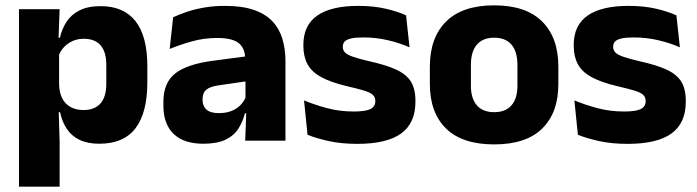

<svg xmlns="http://www.w3.org/2000/svg" viewBox="-20 -526 2607 718"><path d="M351.5 11.5Q307.5 11.5 277.5 -3Q247.5 -17.5 229.8 -44.2Q212 -71 204.5 -106.5H165L201 -209.5Q202 -179 212.8 -158Q223.5 -137 243.8 -125.8Q264 -114.5 292 -114.5Q334 -114.5 355.8 -139.2Q377.5 -164 377.5 -213V-283Q377.5 -332 356.2 -356.5Q335 -381 293 -381Q269.5 -381 250.2 -372Q231 -363 217.8 -348.2Q204.5 -333.5 198.5 -314.5L163.5 -385H204Q211.5 -418 229 -444.8Q246.5 -471.5 277.5 -487.2Q308.5 -503 356.5 -503Q442.5 -503 486.8 -446.8Q531 -390.5 531 -278V-218Q531 -104.5 486.8 -46.5Q442.5 11.5 351.5 11.5ZM51 172V-491.5H203L198 -359L201 -341.5V-152.5L199 -126.5L203 5V172Z M897 0 901.5 -123 898 -130.5V-284L897 -304Q897 -345 873 -364.5Q849 -384 792.5 -384Q743 -384 698.5 -371.5Q654 -359 614.5 -343L627.5 -461.5Q651 -472.5 680.2 -482.2Q709.5 -492 745 -498Q780.5 -504 821 -504Q885.5 -504 929 -489Q972.5 -474 998.5 -446.5Q1024.5 -419 1036 -380.8Q1047.5 -342.5 1047.5 -296.5V0ZM740.5 11.5Q667 11.5 629 -25.5Q591 -62.5 591 -131V-144.5Q591 -217 635.8 -251.8Q680.5 -286.5 778 -299L910 -316.5L919 -224.5L802 -207.5Q766.5 -203 752 -191Q737.5 -179 737.5 -155.5V-152Q737.5 -129.5 752 -116.2Q766.5 -103 798.5 -103Q826.5 -103 846.8 -111.5Q867 -120 880 -133.8Q893 -147.5 899.5 -164.5L921 -102.5H896Q888 -70.5 871.2 -44.5Q854.5 -18.5 823 -3.5Q791.5 11.5 740.5 11.5Z M1316 12Q1257.5 12 1210.5 1.8Q1163.5 -8.5 1130 -22L1117 -150.5Q1155.5 -134.5 1202.2 -121.8Q1249 -109 1303.5 -109Q1347 -109 1365.2 -118.2Q1383.5 -127.5 1383.5 -147V-149Q1383.5 -162.5 1374.2 -171.2Q1365 -180 1342.2 -187Q1319.5 -194 1278.5 -203.5Q1217 -218 1181 -237.8Q1145 -257.5 1129.8 -286.2Q1114.5 -315 1114.5 -354.5V-358.5Q1114.5 -431.5 1166.5 -467.8Q1218.5 -504 1319.5 -504Q1376.5 -504 1422 -493.5Q1467.5 -483 1498.5 -468.5L1511.5 -349Q1475.5 -365 1431.2 -375.5Q1387 -386 1338.5 -386Q1309 -386 1292.2 -382Q1275.5 -378 1268.8 -370.5Q1262 -363 1262 -352V-350.5Q1262 -338.5 1270 -330Q1278 -321.5 1299.2 -314Q1320.5 -306.5 1360.5 -297Q1422.5 -283.5 1460.5 -266.2Q1498.5 -249 1516 -221.8Q1533.5 -194.5 1533.5 -149.5V-145Q1533.5 -65.5 1480 -26.8Q1426.5 12 1316 12Z M1828 14Q1709 14 1648.2 -45.2Q1587.5 -104.5 1587.5 -212V-276.5Q1587.5 -385.5 1648.5 -445.8Q1709.5 -506 1828 -506Q1946.5 -506 2007.2 -445.8Q2068 -385.5 2068 -276.5V-212Q2068 -104.5 2007.5 -45.2Q1947 14 1828 14ZM1828 -106.5Q1870.5 -106.5 1892.8 -132.2Q1915 -158 1915 -205.5V-283Q1915 -333 1892.8 -359Q1870.5 -385 1828 -385Q1785.5 -385 1763.2 -359Q1741 -333 1741 -283V-205.5Q1741 -158 1763.2 -132.2Q1785.5 -106.5 1828 -106.5Z M2327 12Q2268.5 12 2221.5 1.8Q2174.5 -8.5 2141 -22L2128 -150.5Q2166.5 -134.5 2213.2 -121.8Q2260 -109 2314.5 -109Q2358 -109 2376.2 -118.2Q2394.5 -127.5 2394.5 -147V-149Q2394.5 -162.5 2385.2 -171.2Q2376 -180 2353.2 -187Q2330.5 -194 2289.5 -203.5Q2228 -218 2192 -237.8Q2156 -257.5 2140.8 -286.2Q2125.5 -315 2125.5 -354.5V-358.5Q2125.5 -431.5 2177.5 -467.8Q2229.5 -504 2330.5 -504Q2387.5 -504 2433 -493.5Q2478.5 -483 2509.5 -468.5L2522.5 -349Q2486.5 -365 2442.2 -375.5Q2398 -386 2349.5 -386Q2320 -386 2303.2 -382Q2286.5 -378 2279.8 -370.5Q2273 -363 2273 -352V-350.5Q2273 -338.5 2281 -330Q2289 -321.5 2310.2 -314Q2331.5 -306.5 2371.5 -297Q2433.5 -283.5 2471.5 -266.2Q2509.5 -249 2527 -221.8Q2544.5 -194.5 2544.5 -149.5V-145Q2544.5 -65.5 2491 -26.8Q2437.5 12 2327 12Z"/></svg>

Font: Anek Latin
Style: Bold
Weight: 700
Designer: Yesha Goshar
Foundry: Ek Type
Version: Version 1.003